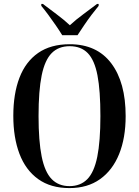

<svg xmlns="http://www.w3.org/2000/svg" viewBox="-20 -951 710 981"><path d="M335 10Q239 10 175 -36Q111 -82 79.5 -165Q48 -248 48 -359Q48 -472 79.5 -554Q111 -636 175 -680.5Q239 -725 336 -725Q475 -725 548.5 -627.5Q622 -530 622 -358Q622 -246 588.5 -163.5Q555 -81 491 -35.5Q427 10 335 10ZM335 0Q391 0 426 -35.5Q461 -71 477 -150Q493 -229 493 -358Q493 -488 478 -566Q463 -644 428.5 -679.5Q394 -715 336 -715Q279 -715 244 -679.5Q209 -644 193 -566Q177 -488 177 -358Q177 -230 193 -151Q209 -72 244 -36Q279 0 335 0ZM298 -771Q284 -794 265 -821.5Q246 -849 226.5 -875.5Q207 -902 191 -921V-931H199Q228 -909 267.5 -879.5Q307 -850 337 -822Q367 -850 406.5 -879Q446 -908 476 -931H484V-921Q468 -902 448 -875.5Q428 -849 409.5 -821.5Q391 -794 376 -771Z"/></svg>

Font: Noto Serif Display Condensed SemiBold
Style: Regular
Weight: 600
Width: 3
Designer: Monotype Design Team
Foundry: Monotype Imaging Inc.
Version: Version 2.009